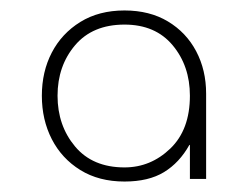

<svg xmlns="http://www.w3.org/2000/svg" viewBox="-20 -733 474 367"><path d="M218 -386Q169 -386 133.5 -408Q98 -430 79 -467Q60 -504 60 -550Q60 -596 79 -632.5Q98 -669 133.5 -691Q169 -713 218 -713Q266 -713 301 -692Q336 -671 355 -635Q374 -599 374 -554V-391H343V-456H342Q323 -422 293.5 -404Q264 -386 218 -386ZM218 -413Q268 -413 305.5 -449Q343 -485 343 -550Q343 -607 310 -646.5Q277 -686 218 -686Q157 -686 123.5 -646.5Q90 -607 90 -550Q90 -493 123.5 -453Q157 -413 218 -413Z"/></svg>

Font: MuseoModerno Thin Thin
Style: Regular
Weight: 250
Version: Version 1.003